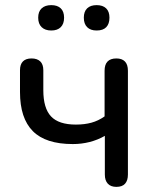

<svg xmlns="http://www.w3.org/2000/svg" viewBox="-20 -722 597 749"><path d="M434 7Q412 7 400.5 -5.5Q389 -18 389 -41V-192Q361 -176 329.5 -168Q298 -160 264 -160Q158 -160 108 -210.5Q58 -261 58 -363V-448Q58 -471 69.5 -482.5Q81 -494 103 -494Q125 -494 137 -482.5Q149 -471 149 -448V-370Q149 -300 179 -268Q209 -236 276 -236Q310 -236 337 -243.5Q364 -251 388 -268V-446Q388 -494 434 -494Q456 -494 467.5 -482Q479 -470 479 -446V-41Q479 -18 468 -5.5Q457 7 434 7ZM357 -603Q333 -603 320 -616Q307 -629 307 -653Q307 -677 320 -689.5Q333 -702 357 -702Q381 -702 394 -689.5Q407 -677 407 -653Q407 -629 394.5 -616Q382 -603 357 -603ZM180 -603Q156 -603 142.5 -616Q129 -629 129 -653Q129 -677 142.5 -689.5Q156 -702 180 -702Q204 -702 217 -689.5Q230 -677 230 -653Q230 -629 217 -616Q204 -603 180 -603Z"/></svg>

Font: Nunito Medium
Style: Regular
Weight: 500
Designer: Vernon Adams
Foundry: Vernon Adams
Version: Version 3.601